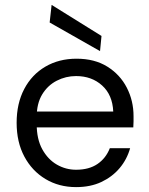

<svg xmlns="http://www.w3.org/2000/svg" viewBox="-20 -753 608 785"><path d="M291 12Q221 12 166 -21Q111 -54 79.5 -113Q48 -172 48 -251Q48 -330 79 -389Q110 -448 165.5 -480.5Q221 -513 293 -513Q367 -513 419 -480.5Q471 -448 498.5 -394.5Q526 -341 526 -278Q526 -268 526 -257Q526 -246 525 -232H111V-297H443Q440 -365 397.5 -403.5Q355 -442 291 -442Q249 -442 212 -423Q175 -404 152.5 -367Q130 -330 130 -274V-246Q130 -184 153 -142.5Q176 -101 212.5 -80Q249 -59 291 -59Q344 -59 378.5 -82.5Q413 -106 429 -147H512Q499 -101 469 -65.5Q439 -30 394.5 -9Q350 12 291 12ZM389 -544 183 -661 191 -733 395 -606Z"/></svg>

Font: DM Sans 17pt
Style: Regular
Weight: 400
Version: Version 4.004;gftools[0.9.30]